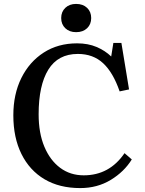

<svg xmlns="http://www.w3.org/2000/svg" viewBox="-20 -945 739 979"><path d="M389 14Q283 14 207 -31Q131 -76 89.5 -159.5Q48 -243 48 -357Q48 -465 89 -547.5Q130 -630 203 -677Q276 -724 373 -724Q429 -724 472.5 -705.5Q516 -687 547 -657L558 -726H599L638 -489L590 -479Q557 -575 506 -622.5Q455 -670 377 -670Q276 -670 226.5 -590Q177 -510 177 -362Q177 -267 206 -197.5Q235 -128 286.5 -89.5Q338 -51 407 -51Q538 -51 615 -164L652 -132Q613 -69 544.5 -27.5Q476 14 389 14ZM368 -781Q334 -781 313 -801Q292 -821 292 -853Q292 -885 313 -905Q334 -925 368 -925Q403 -925 424 -905Q445 -885 445 -853Q445 -821 424 -801Q403 -781 368 -781Z"/></svg>

Font: Literata 36pt Medium
Style: Regular
Weight: 500
Designer: Latin by Veronika Burian and Jose Scaglione. Greek by Irene Vlachou. Cyrillic by Vera Evstafieva.
Foundry: TypeTogether
Version: Version 3.002